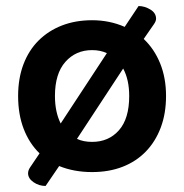

<svg xmlns="http://www.w3.org/2000/svg" viewBox="-20 -555 610 636"><path d="M530 -237Q530 -179 512.5 -132.5Q495 -86 463 -53Q431 -20 386 -2.5Q341 15 285 15Q225 15 176 -5L131 61Q109 61 91 48.5Q73 36 73 19Q73 9 80 -1L111 -47Q77 -80 58.5 -128Q40 -176 40 -237Q40 -295 57.5 -341.5Q75 -388 107.5 -420.5Q140 -453 185 -470.5Q230 -488 285 -488Q343 -488 393 -466L439 -535Q459 -535 478 -523.5Q497 -512 497 -493Q497 -485 490 -475L456 -426Q491 -393 510.5 -345Q530 -297 530 -237ZM408 -237Q408 -291 388 -328L235 -95Q256 -85 285 -85Q340 -85 374 -123.5Q408 -162 408 -237ZM285 -389Q231 -389 196.5 -350Q162 -311 162 -237Q162 -184 181 -146L334 -379Q323 -384 311 -386.5Q299 -389 285 -389Z"/></svg>

Font: Baloo Thambi 2 SemiBold
Style: Regular
Weight: 600
Designer: Aadarsh Rajan and Ek Type
Foundry: Ek Type
Version: Version 1.640;hotconv 1.0.111;makeotfexe 2.5.65597; ttfautoh